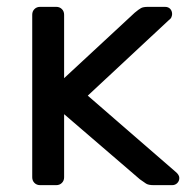

<svg xmlns="http://www.w3.org/2000/svg" viewBox="-20 -540 557 560"><path d="M97 0Q87 0 80.5 -6.5Q74 -13 74 -23V-497Q74 -507 80.5 -513.5Q87 -520 97 -520H144Q154 -520 160.5 -513.5Q167 -507 167 -497V-312L373 -503Q385 -513 391.5 -516.5Q398 -520 412 -520H461Q471 -520 476.5 -514Q482 -508 482 -499Q482 -495 480 -490Q478 -485 471 -480L236 -261L492 -39Q503 -30 503 -21Q503 -12 497 -6Q491 0 482 0H428Q413 0 406 -4.5Q399 -9 388 -17L167 -207V-23Q167 -13 160.5 -6.5Q154 0 144 0Z"/></svg>

Font: RubikRegular
Style: Regular
Weight: 400
Designer: Hubert and Fischer
Foundry: Hubert and Fischer
Version: Version 2.300;gftools[0.9.30]